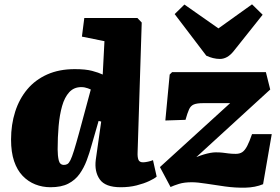

<svg xmlns="http://www.w3.org/2000/svg" viewBox="-20 -850 1294 886"><path d="M615 -147Q614 -126 618.5 -113.5Q623 -101 640 -101Q649 -101 663 -104Q677 -107 686 -111L703 -35Q693 -26 668.5 -14.5Q644 -3 610.5 5.5Q577 14 537 14Q466 14 440.5 -22Q415 -58 422 -113L447 -289L435 -292L403 -181Q393 -144 380 -109.5Q367 -75 347 -47Q327 -19 295 -2.5Q263 14 213 14Q176 14 143 1Q110 -12 84.5 -38.5Q59 -65 45 -106.5Q31 -148 31 -206Q31 -275 50 -334.5Q69 -394 106 -438Q143 -482 198 -506.5Q253 -531 325 -531Q375 -531 405 -523Q435 -515 454 -506L462 -660L358 -681L369 -767H614L634 -746ZM275 -89Q284 -89 291 -93Q298 -97 305 -111Q312 -125 321.5 -155.5Q331 -186 345 -237L399 -437Q393 -440 385.5 -442.5Q378 -445 371 -446.5Q364 -448 355 -448Q321 -448 299.5 -424.5Q278 -401 266.5 -360.5Q255 -320 250.5 -268Q246 -216 246 -161Q246 -132 251 -110.5Q256 -89 275 -89ZM774 -517H1207L1227 -437L886 -125Q906 -133 921.5 -137.5Q937 -142 950.5 -144.5Q964 -147 976 -147Q994 -147 1007 -145.5Q1020 -144 1034.5 -142Q1049 -140 1068 -140Q1086 -140 1098 -148Q1110 -156 1120.5 -176Q1131 -196 1143 -231H1234L1194 0Q1158 15 1112 16Q1066 17 1019 10.5Q972 4 931.5 -2.5Q891 -9 865 -9Q830 -9 806 -1.5Q782 6 767 13L718 -79L1042 -374H917Q889 -374 874.5 -368Q860 -362 852.5 -345.5Q845 -329 836 -297L743 -294L763 -506ZM786 -785 831 -829 988 -719 1143 -830 1192 -782 1059 -615Q1044 -596 1028 -587Q1012 -578 995 -578Q979 -578 963 -582Q947 -586 932 -593Z"/></svg>

Font: Literata Black
Style: Italic
Weight: 900
Italic angle: -2°
Designer: Latin by Veronika Burian and Jose Scaglione. Greek by Irene Vlachou. Cyrillic by Vera Evstafieva
Foundry: TypeTogether
Version: Version 3.002